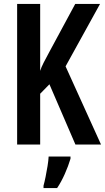

<svg xmlns="http://www.w3.org/2000/svg" viewBox="-20 -734 533 975"><path d="M493 0H363L231 -306L184 -258V0H67V-714H184V-374Q189 -391 201.5 -415.5Q214 -440 232 -473L362 -714H488L313 -397ZM338 72Q327 109 309 149.5Q291 190 270 221H201V209Q206 191 211.5 164Q217 137 221.5 109Q226 81 227 61H338Z"/></svg>

Font: Noto Sans Thai ExtCond SemBd
Style: Regular
Weight: 600
Width: 2
Designer: Monotype Design Team
Foundry: Monotype Imaging Inc.
Version: Version 2.002; ttfautohint (v1.8.4.7-5d5b)